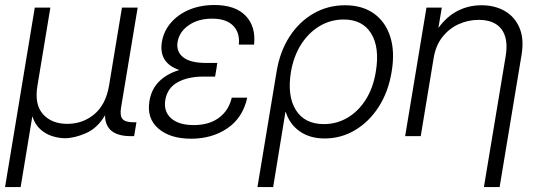

<svg xmlns="http://www.w3.org/2000/svg" viewBox="-34 -546 2163 770"><path d="M-13.7 204.1 105.5 -515.6H168L116.2 -202.6Q103.5 -127 138.4 -88.1Q173.3 -49.3 235.8 -49.3Q298.3 -49.3 344.5 -88.1Q390.6 -127 403.3 -202.6L455.1 -515.6H518.1L451.2 -112.8Q446.3 -81.5 457.5 -68.6Q468.8 -55.7 500.5 -55.7H513.2L503.9 0H490.7Q388.2 0 387.2 -83.5Q356 -31.2 309.8 -11.5Q263.7 8.3 226.6 8.3Q202.6 8.3 176.3 0.2Q149.9 -7.8 128.2 -27.1Q106.4 -46.4 95.7 -79.6L48.8 204.1Z M732.4 10.3Q648.4 10.3 601.1 -30.5Q553.7 -71.3 565.4 -141.1Q573.2 -189 604.5 -219.7Q635.7 -250.5 685.1 -265.1Q601.6 -293.9 615.2 -377.9Q622.6 -421.4 651.4 -454.8Q680.2 -488.3 725.1 -507.1Q770 -525.9 825.7 -525.9Q909.7 -525.9 951.2 -482.7Q992.7 -439.5 984.9 -367.2H923.8Q928.7 -415 900.9 -443.1Q873 -471.2 816.9 -471.2Q760.7 -471.2 722.9 -444.8Q685.1 -418.5 678.2 -377.9Q671.9 -339.8 700.2 -316.7Q728.5 -293.5 794.4 -293.5H837.4L835 -278.8H835.4L828.6 -238.8H780.3Q719.7 -238.8 678.5 -216.1Q637.2 -193.4 628.9 -145Q621.6 -99.1 652.1 -71.8Q682.6 -44.4 743.2 -44.4Q804.2 -44.4 843.8 -73.5Q883.3 -102.5 895.5 -154.3H957.5Q939.9 -73.7 878.2 -31.7Q816.4 10.3 732.4 10.3Z M998.5 204.1 1075.2 -258.3Q1088.4 -339.4 1127.2 -399.2Q1166 -459 1223.4 -491.9Q1280.8 -524.9 1349.6 -524.9Q1418.9 -524.9 1465.3 -491.9Q1511.7 -459 1531 -398.9Q1550.3 -338.9 1536.6 -257.8Q1523.4 -177.7 1484.9 -117.7Q1446.3 -57.6 1390.1 -24.2Q1334 9.3 1268.1 9.3Q1208.5 9.3 1167.7 -19.5Q1127 -48.3 1111.8 -97.7H1110.8L1061.5 204.1ZM1265.1 -48.3Q1315.9 -48.3 1359.4 -73.7Q1402.8 -99.1 1432.6 -146Q1462.4 -192.9 1473.1 -257.8Q1489.3 -355.5 1454.6 -411.6Q1419.9 -467.8 1344.2 -467.8Q1292.5 -467.8 1248.3 -441.7Q1204.1 -415.5 1173.8 -368.2Q1143.6 -320.8 1132.8 -257.8Q1117.2 -161.6 1152.3 -105Q1187.5 -48.3 1265.1 -48.3Z M1705.1 -313 1653.3 0H1590.8L1676.3 -515.6H1737.8L1724.1 -433.6Q1757.3 -480 1801.3 -502.4Q1845.2 -524.9 1897 -524.9Q1950.2 -524.9 1990.2 -502Q2030.3 -479 2049.3 -434.6Q2068.4 -390.1 2057.6 -325.7L1969.7 204.1H1906.7L1994.1 -321.8Q2005.4 -391.1 1977.3 -428.7Q1949.2 -466.3 1885.7 -466.3Q1843.8 -466.3 1805.7 -449.2Q1767.6 -432.1 1740.5 -397.9Q1713.4 -363.8 1705.1 -313Z"/></svg>

Font: Inter Display Light
Style: Italic
Weight: 300
Italic angle: -9.39999°
Designer: Rasmus Andersson
Foundry: rsms
Version: Version 4.000;git-a52131595